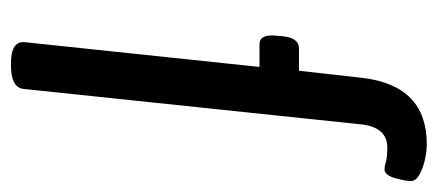

<svg xmlns="http://www.w3.org/2000/svg" viewBox="-244 -552 798 350"><g transform="rotate(90 155.0 -377.0)"><path d="M95 2Q54 2 57 -24L102 -451H61Q42 -451 45 -481L46 -493Q49 -523 68 -523H109L122 -639Q136 -756 243 -756Q256 -756 271.5 -752.5Q287 -749 298.5 -742.5Q310 -736 310 -727Q310 -716 304.5 -697.5Q299 -679 289 -679Q283 -679 274.5 -681.5Q266 -684 249 -684Q213 -684 207 -639L142 -20Q139 2 99 2Z"/></g></svg>

Font: Asap Condensed Condensed Regular
Style: Italic
Weight: 400
Width: 3
Italic angle: -6°
Designer: Pablo Cosgaya
Foundry: Omnibus-Type
Version: Version 3.001; ttfautohint (v1.8.4.7-5d5b)